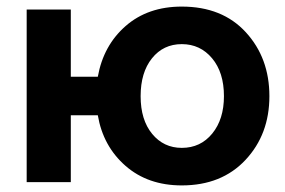

<svg xmlns="http://www.w3.org/2000/svg" viewBox="-20 -553 866 583"><path d="M532 10Q429 10 361 -49.5Q293 -109 277 -203H195V0H61V-524H195V-320H277Q294 -415 361.5 -474Q429 -533 532 -533Q655 -533 726.5 -455Q798 -377 798 -261Q798 -145 725.5 -67.5Q653 10 532 10ZM532 -104Q589 -104 624.5 -147.5Q660 -191 660 -261Q660 -333 624 -376Q588 -419 532 -419Q476 -419 441.5 -376Q407 -333 407 -261Q407 -189 442 -146.5Q477 -104 532 -104Z"/></svg>

Font: Raleway-v4020
Style: Bold
Weight: 700
Designer: Matt McInerney, Pablo Impallari, Rodrigo Fuenzalida
Foundry: Matt McInerney, Pablo Impallari, Rodrigo Fuenzalida
Version: Version 4.020;PS 004.020;hotconv 1.0.88;makeotf.lib2.5.64775